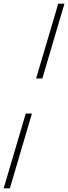

<svg xmlns="http://www.w3.org/2000/svg" viewBox="-64 -766 369 1040"><path d="M165.5 -341H131.5L251.5 -746H285ZM-44 254 75.5 -151H109L-10.5 254Z"/></svg>

Font: Newsreader 36pt Light
Style: Italic
Weight: 300
Italic angle: -17°
Designer: Hugues Gentile
Foundry: Production Type
Version: Version 1.003